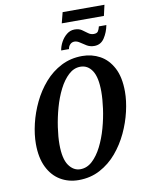

<svg xmlns="http://www.w3.org/2000/svg" viewBox="-107 -1079 862 1162"><g transform="rotate(-10 324.5 -498.0)"><path d="M344 -941 361 -1007H618L603 -941ZM515 -772Q489 -772 469 -784Q449 -796 432.5 -807.5Q416 -819 400 -819Q384 -819 373 -807.5Q362 -796 360 -780H312Q316 -806 330 -831.5Q344 -857 365.5 -874Q387 -891 413 -891Q440 -891 457 -879.5Q474 -868 489.5 -856Q505 -844 524 -844Q544 -844 551 -855.5Q558 -867 562 -884H608Q600 -841 577.5 -806.5Q555 -772 515 -772ZM281 11Q219 11 169.5 -18.5Q120 -48 91.5 -106Q63 -164 63 -249Q63 -307 78.5 -372.5Q94 -438 124 -500.5Q154 -563 198.5 -614Q243 -665 301.5 -695Q360 -725 431 -725Q490 -725 539.5 -698Q589 -671 619 -614Q649 -557 649 -468Q649 -412 634 -347Q619 -282 589.5 -219Q560 -156 516 -104Q472 -52 413 -20.5Q354 11 281 11ZM302 -52Q343 -52 376 -82.5Q409 -113 434 -162.5Q459 -212 475.5 -271Q492 -330 500 -388.5Q508 -447 508 -493Q508 -581 481 -622Q454 -663 409 -663Q369 -663 336 -632.5Q303 -602 278 -552.5Q253 -503 236.5 -444Q220 -385 211.5 -326.5Q203 -268 203 -222Q203 -133 231.5 -92.5Q260 -52 302 -52Z"/></g></svg>

Font: Noto Serif ExtraCondensed
Style: Bold Italic
Weight: 700
Width: 2
Italic angle: -12°
Designer: Monotype Design Team
Foundry: Monotype Imaging Inc.
Version: Version 2.013; ttfautohint (v1.8.4.7-5d5b)